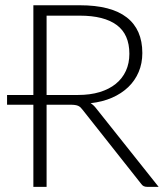

<svg xmlns="http://www.w3.org/2000/svg" viewBox="-20 -728 652 748"><path d="M161.5 -320V0H110V-320H7.5V-358H110V-707.5H291Q413 -707.5 473.8 -660.2Q534.5 -613 534.5 -521.5Q534.5 -481 520.2 -447.5Q506 -414 479.8 -388.8Q453.5 -363.5 416.2 -347.2Q379 -331 333 -326Q345 -318.5 354.5 -306L598 0H554Q545.5 0 539.8 -2.8Q534 -5.5 529 -13L302 -300Q298 -305.5 293.8 -309.5Q289.5 -313.5 284.2 -315.8Q279 -318 271.8 -319Q264.5 -320 254 -320ZM161.5 -358H284Q331 -358 368.2 -369.2Q405.5 -380.5 431.2 -401.5Q457 -422.5 470.5 -452Q484 -481.5 484 -518.5Q484 -594 434.8 -630.5Q385.5 -667 291 -667H161.5Z"/></svg>

Font: Lato Light
Style: Regular
Weight: 300
Designer: Lukasz Dziedzic
Foundry: tyPoland Lukasz Dziedzic
Version: Version 2.007; 2014-02-27